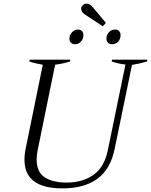

<svg xmlns="http://www.w3.org/2000/svg" viewBox="-20 -1029 833 1059"><path d="M447 -950Q425 -965 428 -986Q430 -995 438.5 -1002Q447 -1009 458 -1009Q475 -1009 491 -990L564 -903L547 -884ZM363 -815Q363 -836 377 -851Q391 -866 410 -866Q424 -866 432 -857.5Q440 -849 440 -835Q440 -814 426.5 -799.5Q413 -785 394 -785Q380 -785 371.5 -793Q363 -801 363 -815ZM567 -816Q567 -837 581 -851.5Q595 -866 614 -866Q629 -866 637 -857.5Q645 -849 645 -835Q645 -813 631.5 -799Q618 -785 598 -785Q584 -785 575.5 -793.5Q567 -802 567 -816ZM115 -148Q115 -179 122 -211L216 -672Q172 -679 142 -690L144 -700H368L366 -690Q329 -678 284 -672L188 -202Q182 -174 182 -150Q182 -81 226 -51.5Q270 -22 348 -22Q435 -22 495.5 -64.5Q556 -107 575 -202L672 -673Q632 -677 596 -690L598 -700H793L791 -690Q752 -678 708 -671L613 -211Q591 -98 518.5 -44Q446 10 324 10Q115 10 115 -148Z"/></svg>

Font: Trirong Light
Style: Italic
Weight: 300
Italic angle: -12°
Designer: Katatrad Team
Foundry: CadsonDemak
Version: Version 1.001